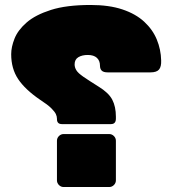

<svg xmlns="http://www.w3.org/2000/svg" viewBox="-20 -752 692 772"><path d="M229 -253Q209 -253 209 -273V-275Q209 -284 204.5 -293.5Q200 -303 186 -317Q172 -331 141 -351Q81 -392 53 -434Q25 -476 25 -534Q25 -563 38.5 -597Q52 -631 87 -661.5Q122 -692 184.5 -712Q247 -732 344 -732Q419 -732 472.5 -714Q526 -696 560 -664.5Q594 -633 610.5 -593Q627 -553 628 -509Q629 -484 619.5 -472.5Q610 -461 585 -461H413Q396 -461 389 -468Q382 -475 382 -488Q382 -508 369.5 -519.5Q357 -531 333 -531Q310 -531 295 -522Q280 -513 280 -493Q280 -481 287 -469.5Q294 -458 315 -443.5Q336 -429 376 -404Q417 -379 431.5 -351Q446 -323 446 -283V-275Q446 -253 426 -253ZM236 0Q225 0 217 -8Q209 -16 209 -27V-186Q209 -197 217 -205Q225 -213 236 -213H419Q430 -213 438 -205Q446 -197 446 -186V-27Q446 -16 438 -8Q430 0 419 0Z"/></svg>

Font: Rubik Black
Style: Regular
Weight: 900
Designer: Hubert and Fischer
Foundry: Hubert and Fischer
Version: Version 2.300;gftools[0.9.30]